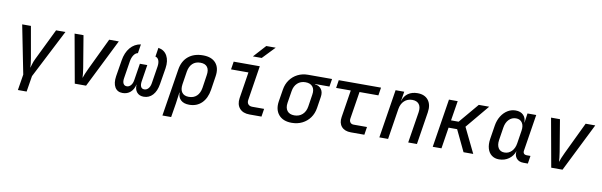

<svg xmlns="http://www.w3.org/2000/svg" viewBox="-57 -1374 6714 2143"><g transform="rotate(10 3300.0 -302.5)"><path d="M179 180 208 0 99 -550H198L261 -193Q267 -160 269.5 -132.5Q272 -105 272 -88Q278 -105 285.5 -132.5Q293 -160 309 -193L483 -550H589L307 0L278 180Z M792 0 693 -550H794L854 -189Q859 -157 862.5 -126.5Q866 -96 866 -78Q871 -96 884 -126.5Q897 -157 912 -189L1085 -550H1194L920 0Z M1334 10Q1275 10 1247.5 -36.5Q1220 -83 1232 -162L1262 -346Q1276 -436 1323.5 -492.5Q1371 -549 1443 -560L1427 -458Q1400 -453 1380.5 -424Q1361 -395 1354 -351L1323 -155Q1317 -116 1329 -94Q1341 -72 1368 -72Q1394 -72 1413.5 -94Q1433 -116 1439 -155L1469 -345H1553L1523 -155Q1517 -116 1528 -94Q1539 -72 1566 -72Q1593 -72 1612.5 -94Q1632 -116 1638 -155L1669 -351Q1675 -392 1664 -420Q1653 -448 1626 -454L1642 -556Q1710 -545 1741.5 -488.5Q1773 -432 1760 -346L1730 -162Q1717 -80 1676 -35Q1635 10 1574 10Q1524 10 1496.5 -22.5Q1469 -55 1473 -110H1472Q1459 -53 1423 -21.5Q1387 10 1334 10Z M1817 180 1902 -354Q1917 -453 1981.5 -506.5Q2046 -560 2148 -560Q2246 -560 2293.5 -505Q2341 -450 2326 -354L2302 -197Q2286 -98 2230.5 -44Q2175 10 2090 10Q2028 10 1994.5 -21Q1961 -52 1962 -105H1959L1942 21L1916 180ZM2070 -76Q2125 -76 2159.5 -108.5Q2194 -141 2204 -202L2226 -349Q2236 -409 2212 -441.5Q2188 -474 2133 -474Q2078 -474 2044 -441.5Q2010 -409 2000 -349L1977 -202Q1968 -142 1992.5 -109Q2017 -76 2070 -76Z M2772 0Q2697 0 2659 -44Q2621 -88 2632 -161L2679 -460H2482L2496 -550H2792L2731 -161Q2725 -128 2741 -109Q2757 -90 2788 -90H2922L2908 0ZM2697 -645 2824 -785H2931L2797 -645Z M3251 10Q3153 10 3103.5 -48Q3054 -106 3069 -202L3091 -339Q3101 -402 3135.5 -449.5Q3170 -497 3222.5 -523.5Q3275 -550 3340 -550H3611L3597 -462H3433V-459Q3483 -453 3507 -418.5Q3531 -384 3522 -330L3502 -202Q3492 -138 3457.5 -90.5Q3423 -43 3370 -16.5Q3317 10 3251 10ZM3266 -77Q3321 -77 3357.5 -110.5Q3394 -144 3403 -202L3424 -339Q3434 -398 3407.5 -430.5Q3381 -463 3326 -463Q3271 -463 3235 -429.5Q3199 -396 3190 -339L3168 -202Q3159 -144 3185 -110.5Q3211 -77 3266 -77Z M3921 0Q3850 0 3814.5 -41Q3779 -82 3790 -150L3839 -460H3673L3687 -550H4166L4152 -460H3938L3889 -151Q3885 -124 3898 -107Q3911 -90 3937 -90H4088L4074 0Z M4244 0 4331 -550H4429L4412 -445H4414Q4429 -499 4472.5 -529.5Q4516 -560 4579 -560Q4661 -560 4701.5 -508Q4742 -456 4728 -368L4670 0H4571L4627 -352Q4636 -412 4611 -444Q4586 -476 4534 -476Q4481 -476 4444.5 -442.5Q4408 -409 4398 -349L4343 0Z M4849 0 4936 -550H5035L4999 -326H5085L5274 -550H5392L5170 -284L5308 0H5198L5083 -241H4986L4948 0Z M5600 10Q5551 10 5517 -16Q5483 -42 5469.5 -88.5Q5456 -135 5465 -196L5490 -354Q5500 -415 5529 -461.5Q5558 -508 5600 -534Q5642 -560 5691 -560Q5747 -560 5778.5 -528.5Q5810 -497 5809 -445H5811L5826 -550H5925L5859 -133Q5856 -113 5866.5 -101Q5877 -89 5896 -89H5941L5927 0H5877Q5825 0 5797.5 -32.5Q5770 -65 5778 -115Q5759 -58 5711.5 -24Q5664 10 5600 10ZM5648 -76Q5695 -76 5728.5 -110Q5762 -144 5771 -202L5794 -349Q5803 -406 5780 -440Q5757 -474 5711 -474Q5663 -474 5630 -440Q5597 -406 5588 -349L5565 -202Q5557 -144 5579 -110Q5601 -76 5648 -76Z M6192 0 6093 -550H6194L6254 -189Q6259 -157 6262.5 -126.5Q6266 -96 6266 -78Q6271 -96 6284 -126.5Q6297 -157 6312 -189L6485 -550H6594L6320 0Z"/></g></svg>

Font: JetBrains Mono NL Medium
Style: Italic
Weight: 500
Italic angle: -9°
Monospace: yes
Designer: Philipp Nurullin, Konstantin Bulenkov
Foundry: JetBrains
Version: Version 2.305; ttfautohint (v1.8.4.7-5d5b)